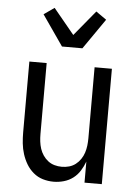

<svg xmlns="http://www.w3.org/2000/svg" viewBox="-55 -812 609 862"><g transform="rotate(5 250.0 -381.0)"><path d="M219 8Q194 8 170.5 1Q147 -6 128 -22Q109 -38 96.5 -59Q84 -80 76.5 -103.5Q69 -127 66.5 -151.5Q64 -176 64 -200V-520H142V-200Q142 -183 144 -166.5Q146 -150 151 -134.5Q156 -119 165.5 -105Q175 -91 188 -81Q201 -71 217 -66.5Q233 -62 250 -62Q267 -62 283 -66.5Q299 -71 312 -81Q325 -91 334.5 -105Q344 -119 349 -134.5Q354 -150 356 -166.5Q358 -183 358 -200V-520H436V0H358V-95Q350 -73 337.5 -53Q325 -33 306.5 -19Q288 -5 265 1.5Q242 8 219 8ZM204 -600 109 -737 156 -770 250 -656 344 -770 391 -737 296 -600Z"/></g></svg>

Font: Iosevka srxl
Style: Regular
Weight: 400
Monospace: yes
Designer: Belleve Invis
Foundry: Belleve Invis
Version: Version 33.0.1; ttfautohint (v1.8.3)